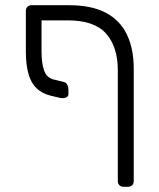

<svg xmlns="http://www.w3.org/2000/svg" viewBox="-20 -591 610 735"><path d="M139 -513V-393Q139 -350 148.5 -322Q158 -294 184 -287L225 -277Q233 -275 237.5 -266.5Q242 -258 242 -245V-231Q242 -221 232 -217.5Q222 -214 211 -216L173 -225Q141 -233 120 -253Q99 -273 89 -308Q79 -343 79 -393V-549Q79 -559 85 -565Q91 -571 101 -571H245Q330 -571 384.5 -542.5Q439 -514 465.5 -459.5Q492 -405 492 -327V102Q492 112 486 118Q480 124 470 124H453Q443 124 437 118Q431 112 431 102V-322Q431 -412 386 -462.5Q341 -513 240 -513Z"/></svg>

Font: Rubik Light Light
Style: Regular
Weight: 300
Version: Version 2.101